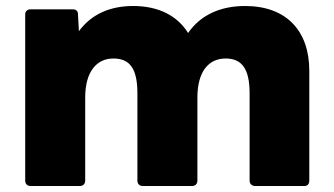

<svg xmlns="http://www.w3.org/2000/svg" viewBox="-20 -578 1112 640"><path d="M82 42H246C257 42 264 35 264 24V-253C264 -339 302 -383 358 -383C413 -383 438 -349 438 -267V24C438 35 445 42 456 42H620C631 42 638 35 638 24V-253C638 -339 675 -383 732 -383C786 -383 812 -349 812 -267V24C812 35 820 42 830 42H995C1005 42 1011 35 1011 24V-342C1011 -477 933 -558 797 -558C716 -558 649 -529 607 -468C571 -526 508 -558 424 -558C347 -558 285 -531 243 -474L240 -530C240 -542 233 -547 222 -547H82C71 -547 64 -540 64 -530V24C64 35 71 42 82 42Z"/></svg>

Font: LINE Seed JP_OTF ExtraBold
Style: Regular
Weight: 800
Designer: LY Corporation & Fontrix & Fontworks
Version: Version 1.013